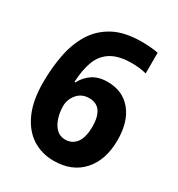

<svg xmlns="http://www.w3.org/2000/svg" viewBox="-175 -835 884 956"><g transform="rotate(30 267.0 -356.5)"><path d="M36 -303Q36 -384 50 -459Q64 -534 99.5 -593.5Q135 -653 198.5 -688Q262 -723 362 -723Q384 -723 410.5 -721Q437 -719 456 -715V-596Q437 -601 415.5 -603.5Q394 -606 372 -606Q298 -606 254.5 -579.5Q211 -553 192 -503Q173 -453 170 -382H175Q194 -419 228 -442Q262 -465 314 -465Q401 -465 451 -404.5Q501 -344 501 -238Q501 -124 441 -57Q381 10 276 10Q206 10 152 -25Q98 -60 67 -129.5Q36 -199 36 -303ZM273 -110Q312 -110 335.5 -140.5Q359 -171 359 -235Q359 -289 338.5 -319Q318 -349 275 -349Q232 -349 206.5 -318.5Q181 -288 181 -250Q181 -216 191 -183.5Q201 -151 221.5 -130.5Q242 -110 273 -110Z"/></g></svg>

Font: Noto Sans Arabic SemCond
Style: Bold
Weight: 700
Width: 4
Designer: Monotype Design Team, Nadine Chahine, Nizar Qandah and Khaled Hosny
Foundry: Monotype Imaging Inc.
Version: Version 2.012; ttfautohint (v1.8.4.7-5d5b)